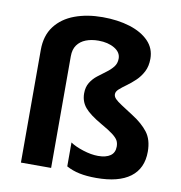

<svg xmlns="http://www.w3.org/2000/svg" viewBox="-85 -844 881 933"><g transform="rotate(10 355.5 -377.5)"><path d="M610 -606Q610 -569 596 -542Q582 -515 561 -495Q540 -475 519 -460Q498 -445 484 -432.5Q470 -420 470 -407Q470 -395 480 -384.5Q490 -374 512.5 -359.5Q535 -345 572 -321Q621 -290 648.5 -254Q676 -218 676 -159Q676 -76 618.5 -33Q561 10 451 10Q403 10 367.5 2.5Q332 -5 303 -21V-139Q326 -123 366.5 -110Q407 -97 441 -97Q480 -97 501.5 -112Q523 -127 523 -157Q523 -175 516 -187.5Q509 -200 489.5 -215Q470 -230 431 -252Q370 -287 346 -316Q322 -345 322 -385Q322 -416 335.5 -438Q349 -460 369.5 -476Q390 -492 410.5 -507Q431 -522 444.5 -539Q458 -556 458 -580Q458 -611 426 -630Q394 -649 347 -649Q312 -649 285 -638.5Q258 -628 242.5 -606.5Q227 -585 227 -551V0H78V-556Q78 -627 113.5 -673.5Q149 -720 210 -742.5Q271 -765 347 -765Q422 -765 481.5 -746.5Q541 -728 575.5 -692.5Q610 -657 610 -606Z"/></g></svg>

Font: Noto Sans Javanese
Style: Regular
Weight: 400
Designer: Monotype Design Team
Foundry: Monotype Imaging Inc.
Version: Version 2.004